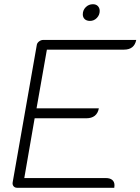

<svg xmlns="http://www.w3.org/2000/svg" viewBox="-20 -889 665 909"><path d="M154 -675Q155 -685 164.5 -692.5Q174 -700 185 -700H625Q616 -654 567 -654H202L153 -376H448Q439 -329 388 -329H144L95 -46H481Q501 -46 511.5 -37Q522 -28 522 -12Q522 -4 521 0H61Q50 0 44 -7.5Q38 -15 40 -26ZM372 -821Q372 -841 386 -855Q400 -869 420 -869Q435 -869 443.5 -860Q452 -851 452 -837Q452 -818 438.5 -804Q425 -790 406 -790Q390 -790 381 -798.5Q372 -807 372 -821Z"/></svg>

Font: K2D Thin
Style: Italic
Weight: 100
Italic angle: -10°
Designer: Katatrad Aksorn Co.,Ltd.
Foundry: Cadson Demak Co.,Ltd.
Version: Version 1.000; ttfautohint (v1.6)